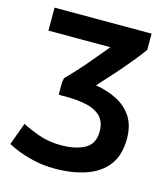

<svg xmlns="http://www.w3.org/2000/svg" viewBox="-109 -791 792 904"><g transform="rotate(15 286.5 -339.0)"><path d="M534 -196Q534 -261 506.5 -303Q479 -345 432 -369Q385 -393 328 -402Q363 -440 399.5 -481Q436 -522 467 -560Q498 -598 518 -626V-705H45V-593H347Q315 -554 269 -499.5Q223 -445 174 -396L170 -374V-314H206Q261 -314 305 -304.5Q349 -295 375 -269.5Q401 -244 401 -196Q401 -136 356.5 -111.5Q312 -87 240 -87Q180 -87 129.5 -105.5Q79 -124 50 -140L10 -31Q28 -21 61.5 -7.5Q95 6 141 16.5Q187 27 240 27Q327 27 393.5 4Q460 -19 497 -68Q534 -117 534 -196Z"/></g></svg>

Font: Repo DemiBold
Style: Regular
Weight: 600
Designer: Stefan Peev
Foundry: Context Ltd
Version: Version 1.502